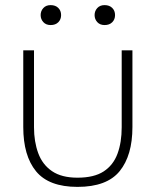

<svg xmlns="http://www.w3.org/2000/svg" viewBox="-20 -724 609 751"><path d="M283 7Q171 7 121 -54Q71 -115 71 -227V-527H113V-226Q113 -170 129.5 -125Q146 -80 183.5 -54.5Q221 -29 283 -29Q348 -29 385.5 -53.5Q423 -78 439.5 -122.5Q456 -167 456 -226V-527H498V-227Q498 -116 448 -54.5Q398 7 283 7ZM389 -626Q371 -626 360.5 -637.5Q350 -649 350 -665Q350 -681 360.5 -692.5Q371 -704 389 -704Q408 -704 419 -693Q430 -682 430 -665Q430 -648 419 -637Q408 -626 389 -626ZM178 -626Q160 -626 149.5 -637.5Q139 -649 139 -665Q139 -681 149.5 -692.5Q160 -704 178 -704Q197 -704 208 -693Q219 -682 219 -665Q219 -648 208 -637Q197 -626 178 -626Z"/></svg>

Font: Onest Thin
Style: Regular
Weight: 250
Designer: Dmitri Voloshin, Andrey Kudryavtsev
Foundry: Dmitri Voloshin, Andrey Kudryavtsev
Version: Version 1.000;gftools[0.9.33]